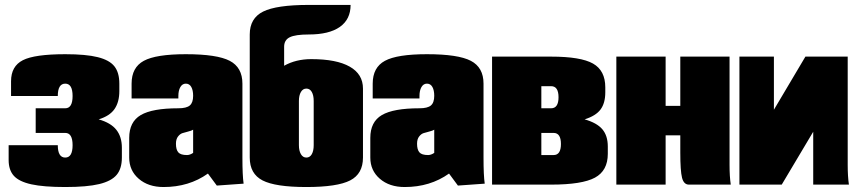

<svg xmlns="http://www.w3.org/2000/svg" viewBox="-20 -750 3484 780"><path d="M24.9 -359.9V-419.9Q24.9 -481 72.8 -505.4Q120.6 -529.8 245.1 -529.8Q329.6 -529.8 377.2 -517.8Q424.8 -505.9 444.8 -480.5Q464.8 -455.1 464.8 -410.2V-379.9Q464.8 -335.4 445.3 -307.1Q425.8 -278.8 380.9 -265.1Q430.2 -251 452.6 -222.7Q475.1 -194.3 475.1 -149.9V-109.9Q475.1 -64.9 453.9 -39.6Q432.6 -14.2 383.1 -2.2Q333.5 9.8 245.1 9.8Q157.2 9.8 107.4 -1.2Q57.6 -12.2 36.4 -35.6Q15.1 -59.1 15.1 -100.1V-160.2H214.8Q214.8 -109.9 245.1 -109.9Q274.9 -109.9 274.9 -160.2Q274.9 -210 245.1 -210H125V-310.1H245.1Q274.9 -310.1 274.9 -359.9Q274.9 -410.2 245.1 -410.2Q214.8 -410.2 214.8 -359.9Z M514.6 -350.1V-410.2Q514.6 -476.1 564.2 -502.9Q613.8 -529.8 734.9 -529.8Q861.8 -529.8 913.3 -502.9Q964.8 -476.1 964.8 -410.2V-109.9Q964.8 -37.1 969.7 -3.9L860.8 3.9L824.7 -44.9Q748 9.8 644.5 9.8Q582.5 9.8 543.7 -23.7Q504.9 -57.1 504.9 -109.9V-189.9Q504.9 -254.9 551.8 -282.5Q598.6 -310.1 704.6 -310.1Q737.3 -310.1 751 -321.5Q764.6 -333 764.6 -360.8Q764.6 -383.3 757.1 -396.7Q749.5 -410.2 734.9 -410.2Q720.7 -410.2 712.6 -396.2Q704.6 -382.3 704.6 -359.9V-350.1ZM764.6 -128.9V-223.1Q758.8 -219.2 745.1 -215.8Q731.4 -212.4 721.4 -209.2Q711.4 -206.1 703.1 -195.3Q694.8 -184.6 694.8 -166Q694.8 -142.1 704.3 -131.1Q713.9 -120.1 739.7 -120.1Q751.5 -120.1 764.6 -128.9Z M1254.4 -160.2V-339.8Q1254.4 -362.8 1246.6 -376.5Q1238.8 -390.1 1224.6 -390.1Q1210.4 -390.1 1202.4 -376.2Q1194.3 -362.3 1194.3 -339.8V-160.2Q1194.3 -137.7 1202.4 -123.8Q1210.4 -109.9 1224.6 -109.9Q1238.8 -109.9 1246.6 -123.5Q1254.4 -137.2 1254.4 -160.2ZM994.6 -109.9V-609.9Q994.6 -675.8 1048.8 -702.9Q1103 -730 1234.4 -730H1404.3Q1404.3 -671.4 1360.6 -640.6Q1316.9 -609.9 1234.4 -609.9Q1179.7 -609.9 1157 -598.6Q1134.3 -587.4 1134.3 -560.1V-482.9Q1182.1 -509.8 1244.6 -509.8Q1347.2 -509.8 1400.9 -479.2Q1454.6 -448.7 1454.6 -390.1V-109.9Q1454.6 -43.9 1402.6 -17.1Q1350.6 9.8 1224.6 9.8Q1098.6 9.8 1046.6 -17.1Q994.6 -43.9 994.6 -109.9Z M1494.1 -350.1V-410.2Q1494.1 -476.1 1543.7 -502.9Q1593.3 -529.8 1714.4 -529.8Q1841.3 -529.8 1892.8 -502.9Q1944.3 -476.1 1944.3 -410.2V-109.9Q1944.3 -37.1 1949.2 -3.9L1840.3 3.9L1804.2 -44.9Q1727.5 9.8 1624 9.8Q1562 9.8 1523.2 -23.7Q1484.4 -57.1 1484.4 -109.9V-189.9Q1484.4 -254.9 1531.2 -282.5Q1578.1 -310.1 1684.1 -310.1Q1716.8 -310.1 1730.5 -321.5Q1744.1 -333 1744.1 -360.8Q1744.1 -383.3 1736.6 -396.7Q1729 -410.2 1714.4 -410.2Q1700.2 -410.2 1692.1 -396.2Q1684.1 -382.3 1684.1 -359.9V-350.1ZM1744.1 -128.9V-223.1Q1738.3 -219.2 1724.6 -215.8Q1710.9 -212.4 1700.9 -209.2Q1690.9 -206.1 1682.6 -195.3Q1674.3 -184.6 1674.3 -166Q1674.3 -142.1 1683.8 -131.1Q1693.4 -120.1 1719.2 -120.1Q1731 -120.1 1744.1 -128.9Z M2179.2 -310.1H2218.8Q2249 -310.1 2249 -355Q2249 -399.9 2218.8 -399.9H2179.2ZM1979 -520H2218.8Q2339.4 -520 2389.2 -491.7Q2439 -463.4 2439 -395V-375Q2439 -331.1 2419.7 -305.2Q2400.4 -279.3 2355 -265.1Q2404.8 -251 2427 -224.9Q2449.2 -198.7 2449.2 -154.8V-125Q2449.2 -56.6 2397 -28.3Q2344.7 0 2218.8 0H1979ZM2179.2 -120.1H2229Q2258.8 -120.1 2258.8 -165Q2258.8 -210 2229 -210H2179.2Z M2483.9 -520H2684.1V-319.8H2743.7V-520H2943.8V-80.1Q2943.8 -33.2 2948.7 0H2778.8Q2757.8 0 2750.7 -28.1Q2743.7 -56.2 2743.7 -129.9V-200.2H2684.1V0H2483.9Z M2983.9 -520H3124V-304.2L3252 -520H3423.8V-80.1Q3423.8 -33.2 3428.7 0H3283.7V-214.8L3155.8 0H2983.9Z"/></svg>

Font: Mikodacs
Style: Regular
Weight: 400
Designer: gluk (gluksza@wp.pl)
Foundry: gluk (gluksza@wp.pl)
Version: Version 0.28